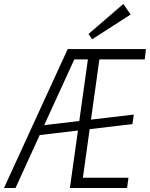

<svg xmlns="http://www.w3.org/2000/svg" viewBox="-50 -947 755 967"><path d="M291 -700H348L28 0H-30ZM141 -313 624 -370 617 -322 135 -265ZM400 -700H685L679 -648H441L456 -687L362 -13L357 -52H597L590 0H302ZM448 -700 441 -648H316L324 -700ZM608 -874 414 -749 396 -776 571 -927Z"/></svg>

Font: Pathway Extreme Condensed Thin
Style: Italic
Weight: 250
Width: 3
Italic angle: -8°
Version: Version 1.001;gftools[0.9.26]